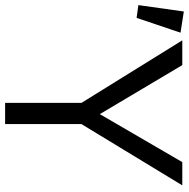

<svg xmlns="http://www.w3.org/2000/svg" viewBox="-146 -726 740 752"><g transform="rotate(90 224.0 -350.0)"><path d="M-82 -515 -132 -522 -107 -700 -24 -687ZM251 0V-299L6 -694H103L295 -371L483 -694H574L334 -299V0Z"/></g></svg>

Font: Cantarell
Style: Regular
Weight: 400
Designer: Dave Crossland, Nikolaus Waxweiler, Florian Fecher, Jacques Le Bailly, Eben Sorkin, Alexei Vanyashin, Alexios Zavras, Em
Version: Version 0.303